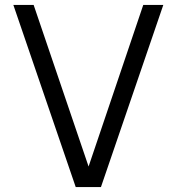

<svg xmlns="http://www.w3.org/2000/svg" viewBox="-20 -756 714 776"><path d="M286 0 34 -736H116L338 -83L559 -736H640L388 0Z"/></svg>

Font: Exo Thin
Style: Regular
Weight: 400
Version: Version 2.000